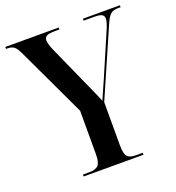

<svg xmlns="http://www.w3.org/2000/svg" viewBox="-131 -818 846 923"><g transform="rotate(-20 292.0 -357.0)"><path d="M140 0V-10H172Q205 -10 218.5 -24Q232 -38 232 -82V-303L67 -653Q53 -684 40.5 -694Q28 -704 7 -704H-1V-714H272V-704H252Q219 -704 207 -697.5Q195 -691 195 -675Q195 -659 210 -624L304 -414Q316 -387 327 -363Q338 -339 349 -311Q358 -332 369.5 -358Q381 -384 392 -409L481 -616Q500 -659 500 -676Q500 -691 489.5 -697.5Q479 -704 452 -704H396V-714H585V-704H571Q548 -704 534.5 -693Q521 -682 507 -650L355 -302V-82Q355 -38 367 -24Q379 -10 410 -10H446V0Z"/></g></svg>

Font: Noto Serif Display Condensed SemiBold
Style: Regular
Weight: 600
Width: 3
Designer: Monotype Design Team
Foundry: Monotype Imaging Inc.
Version: Version 2.009